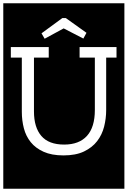

<svg xmlns="http://www.w3.org/2000/svg" viewBox="-32 -937 778 1170"><path d="M678 -586V-650H453V-586H546V-267Q546 -162 498 -109Q450 -56 359 -56Q265 -56 220 -108.5Q175 -161 175 -258V-586H265V-650H34V-586H101V-256Q101 -203 113.5 -155Q126 -107 155.5 -70.5Q185 -34 234 -12Q283 10 355 10Q430 10 480 -14Q530 -38 560 -77Q590 -116 602.5 -165.5Q615 -215 615 -267V-586ZM-12 -917H726V213H-12ZM495 -737 369 -827H348L221 -734L240 -701L356 -764L476 -702Z"/></svg>

Font: Zilla Slab Regular Highlight
Style: Regular
Weight: 410
Designer: Typotheque Type Foundry
Foundry: Typotheque type foundry
Version: Version 1.0; 2017